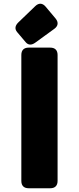

<svg xmlns="http://www.w3.org/2000/svg" viewBox="-20 -1004 421 1024"><path d="M93.8 -710.9V-39.1C93.8 -13.7 107.4 0 132.8 0H248C273.4 0 287.1 -13.7 287.1 -39.1V-710.9C287.1 -736.3 273.4 -750 248 -750H132.8C107.4 -750 93.8 -736.3 93.8 -710.9ZM168 -971.2 77.6 -884.3C60.1 -867.2 57.6 -849.6 71.3 -833L116.7 -779.3C130.4 -762.7 148.4 -762.2 168 -776.4L269.5 -850.1C290.5 -865.2 293 -885.3 276.4 -905.3L223.1 -968.8C206.5 -988.3 186.5 -989.3 168 -971.2Z"/></svg>

Font: Gyrotrope Black
Style: Regular
Weight: 900
Designer: David Moles
Version: Version 1.003;Glyphs 3.3.1 (3343)